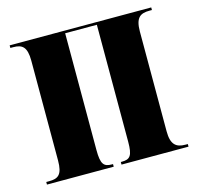

<svg xmlns="http://www.w3.org/2000/svg" viewBox="-84 -625 737 714"><g transform="rotate(-15 284.5 -268.0)"><path d="M12 0H269V-10H265C234 -10 223 -21 223 -76V-526H345V-76C345 -22 335 -10 303 -10H299V0H557V-10H548C512 -10 493 -25 493 -76V-460C493 -514 512 -526 548 -526H557V-536H12V-526H23C57 -526 75 -514 75 -460V-76C75 -21 58 -10 23 -10H12Z"/></g></svg>

Font: Noto Serif Display Condensed Extra
Style: Regular
Weight: 800
Width: 3
Designer: Monotype Design Team
Foundry: Monotype Imaging Inc.
Version: Version 1.900